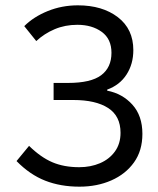

<svg xmlns="http://www.w3.org/2000/svg" viewBox="-20 -688 594 720"><path d="M278 12Q207 12 149.5 -10.5Q92 -33 42 -84L89 -141Q133 -98 176.5 -79.5Q220 -61 277 -61Q320 -61 355 -76Q390 -91 411 -120Q432 -149 432 -190Q432 -253 385.5 -283Q339 -313 255 -313H181V-377H235Q321 -377 359.5 -406Q398 -435 398 -490Q398 -542 361.5 -568.5Q325 -595 270 -595Q224 -595 185 -578.5Q146 -562 116 -534L71 -590Q106 -625 159 -646.5Q212 -668 272 -668Q364 -668 422 -623.5Q480 -579 480 -500Q480 -448 454.5 -408.5Q429 -369 382 -352V-348Q439 -337 476.5 -295.5Q514 -254 514 -186Q514 -123 482.5 -79Q451 -35 397.5 -11.5Q344 12 278 12Z"/></svg>

Font: .
Style: 
Weight: 400
Designer: Paul D. Hunt, Dalton Maag
Foundry: Dalton Maag Ltd
Version: Version 1.200